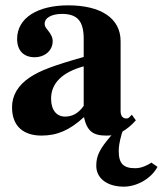

<svg xmlns="http://www.w3.org/2000/svg" viewBox="-20 -493 609 718"><path d="M293 -97C271 -66 247 -57 223 -57C193 -57 171 -80 171 -124C171 -182 213 -223 293 -245ZM546 115C543 117 541 119 533 123C513 133 501 136 485 136C442 136 424 119 424 72C424 57 426 40 435 8C436 4 437 1 438 -1C455 -11 471 -24 488 -43L473 -64L463 -54C460 -51 457 -50 452 -50C438 -50 431 -61 431 -78V-339C431 -425 357 -473 235 -473C122 -473 44 -427 44 -347C44 -305 68 -279 109 -279C149 -279 177 -305 177 -339C177 -353 171 -365 158 -381C149 -391 147 -398 147 -404C147 -428 176 -441 212 -441C271 -441 293 -412 293 -348V-280C177 -247 130 -229 92 -204C47 -174 25 -136 25 -92C25 -18 71 14 135 14C193 14 239 -5 294 -55C305 -4 327 14 376 14C383 14 390 14 397 13L394 16C353 64 340 89 340 127C340 174 381 205 443 205C490 205 544 177 569 131Z"/></svg>

Font: XITS Math
Style: Bold
Weight: 700
Designer: MicroPress Inc., with final additions and corrections provided by Coen Hoffman, Elsevier (retired)
Version: Version 1.302